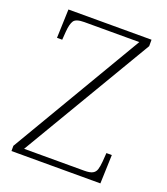

<svg xmlns="http://www.w3.org/2000/svg" viewBox="-132 -807 782 899"><g transform="rotate(20 259.0 -357.0)"><path d="M30 0V-26L418 -684H144Q103 -684 92 -667.5Q81 -651 78 -612L75 -571H49L54 -714H468V-682L82 -30H382Q409 -30 422.5 -37Q436 -44 441 -59.5Q446 -75 448 -101L451 -143H478L473 0Z"/></g></svg>

Font: Noto Serif Hentaigana ExtraLight
Style: Regular
Weight: 200
Designer: Kazuhiro Yamada
Foundry: nipponia
Version: Version 1.000